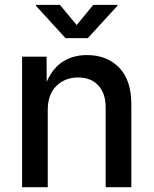

<svg xmlns="http://www.w3.org/2000/svg" viewBox="-20 -783 642 803"><path d="M179.7 -323.2V0H72.3V-545.9H174.8L175.3 -440.9Q200.7 -498.5 243.4 -525.6Q286.1 -552.7 343.8 -552.7Q427.2 -552.7 478.3 -500.2Q529.3 -447.8 529.3 -346.7V0H421.9V-333.5Q421.9 -392.6 391.1 -425.8Q360.4 -459 306.6 -459Q252 -459 215.8 -423.6Q179.7 -388.2 179.7 -323.2ZM230.5 -762.7 300.8 -678.2 370.1 -762.7H471.2V-758.8L347.2 -623.5H253.9L130.4 -758.8V-762.7Z"/></svg>

Font: Inter Medium
Style: Regular
Weight: 500
Designer: Rasmus Andersson
Foundry: rsms
Version: Version 4.001;git-9221beed3